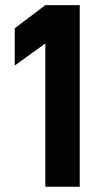

<svg xmlns="http://www.w3.org/2000/svg" viewBox="-20 -710 388 730"><path d="M152.3 -544.9 36.1 -460.9V-602.5L152.3 -690.4H283.2V0H152.3Z"/></svg>

Font: Dinish
Style: Bold
Weight: 700
Designer: Bert Driehuis
Foundry: Playbeing
Version: Version 3.006; git-39231f3c-release